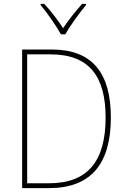

<svg xmlns="http://www.w3.org/2000/svg" viewBox="-20 -969 651 989"><path d="M294 -792H316C341 -836 388 -901 423 -943V-949H403C367 -909 332 -864 305 -824C279 -864 241 -914 208 -949H189V-943C221 -906 269 -837 294 -792ZM551 -364C551 -593 455 -714 247 -714H94V0H232C449 0 551 -125 551 -364ZM524 -363C524 -138 431 -25 233 -25H120V-689H240C442 -689 524 -573 524 -363Z"/></svg>

Font: Noto Sans Thai Looped SemiCondensed Thin
Style: Regular
Weight: 100
Width: 4
Designer: Sasikarn Vongin, Ben Mitchell
Foundry: The Fontpad Ltd
Version: Version 1.001